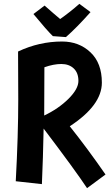

<svg xmlns="http://www.w3.org/2000/svg" viewBox="-20 -934 569 999"><path d="M62 9Q75 -231 75 -419Q75 -607 74 -666Q184 -718 303 -718Q391 -718 450.5 -662Q510 -606 510 -504Q510 -386 343 -277Q434 -163 529 -26L433 45Q370 -50 207 -265Q204 -111 198 24ZM211 -584Q211 -415 210 -333Q284 -368 336 -419.5Q388 -471 388 -513Q388 -555 363.5 -578Q339 -601 299 -601Q259 -601 211 -584ZM323 -741 255 -746Q224 -776 154 -861L212 -905Q264 -859 293 -835Q343 -870 393 -914L451 -871Q379 -790 323 -741Z"/></svg>

Font: Boogaloo
Style: Regular
Weight: 400
Designer: John Vargas Beltran
Foundry: John Vargas Beltran
Version: Version 1.002